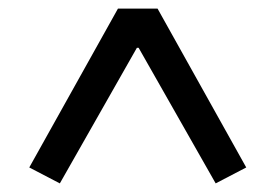

<svg xmlns="http://www.w3.org/2000/svg" viewBox="-20 -718 640 446"><path d="M552 -329 346 -698H254L48 -329L119 -292L298 -607H302L481 -292Z"/></svg>

Font: IBM Plex Devanagari Text
Style: Regular
Weight: 450
Designer: Mike Abbink, Paul van der Laan, Pieter van Rosmalen, Erin McLaughlin
Foundry: Bold Monday
Version: Version 1.0